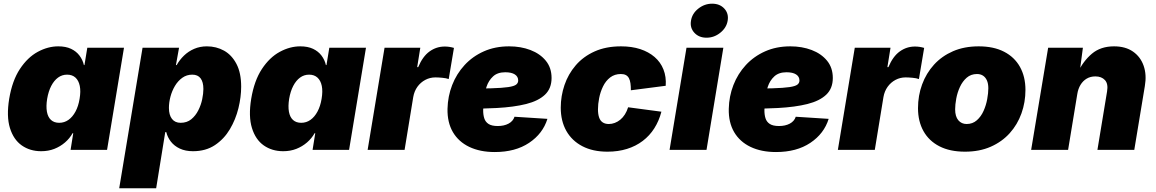

<svg xmlns="http://www.w3.org/2000/svg" viewBox="-20 -796 6140 1020"><path d="M198.7 7.3Q139.6 7.3 95.7 -23.4Q51.8 -54.2 32.7 -116.2Q13.7 -178.2 28.8 -271Q44.9 -367.7 85.7 -429.4Q126.5 -491.2 180.4 -520.5Q234.4 -549.8 289.6 -549.8Q329.6 -549.8 357.4 -536.6Q385.3 -523.4 402.3 -500.7Q419.4 -478 425.8 -450.2H428.7L443.8 -542.5H638.7L548.8 0H355L369.1 -88.4H365.7Q350.1 -60.5 325.2 -39.1Q300.3 -17.6 268.6 -5.1Q236.8 7.3 198.7 7.3ZM294.4 -143.6Q321.8 -143.6 343.8 -159.2Q365.7 -174.8 381.1 -203.4Q396.5 -231.9 402.8 -271Q409.7 -311 403.8 -339.6Q397.9 -368.2 380.9 -383.8Q363.8 -399.4 336.4 -399.4Q309.6 -399.4 288.3 -383.8Q267.1 -368.2 252.2 -339.6Q237.3 -311 230.5 -271Q224.1 -231.4 229.2 -202.6Q234.4 -173.8 251 -158.7Q267.6 -143.6 294.4 -143.6Z M613.3 204.1 737.3 -542.5H931.2L914.6 -450.2H918.5Q934.1 -478 957.5 -500.7Q981 -523.4 1011.7 -536.6Q1042.5 -549.8 1079.1 -549.8Q1128.9 -549.8 1170.2 -526.9Q1211.4 -503.9 1236.3 -456.3Q1261.2 -408.7 1261.2 -335.4Q1261.2 -280.8 1246.6 -220.9Q1231.9 -161.1 1201.2 -109.4Q1170.4 -57.6 1121.8 -25.1Q1073.2 7.3 1005.4 7.3Q964.8 7.3 935.3 -6.6Q905.8 -20.5 887.9 -43.5Q870.1 -66.4 863.3 -94.2H857.9L809.6 204.1ZM939.5 -143.6Q973.1 -143.6 996.1 -162.4Q1019 -181.2 1033.4 -209.7Q1047.9 -238.3 1054.2 -268.8Q1060.5 -299.3 1060.5 -323.2Q1060.5 -359.9 1045.9 -379.6Q1031.2 -399.4 1001.5 -399.4Q971.7 -399.4 948.5 -382.8Q925.3 -366.2 909.4 -339.6Q893.6 -313 885.5 -282.2Q877.4 -251.5 877.4 -222.7Q877.4 -185.1 893.6 -164.3Q909.7 -143.6 939.5 -143.6Z M1484.4 7.3Q1425.3 7.3 1381.3 -23.4Q1337.4 -54.2 1318.4 -116.2Q1299.3 -178.2 1314.5 -271Q1330.6 -367.7 1371.3 -429.4Q1412.1 -491.2 1466.1 -520.5Q1520 -549.8 1575.2 -549.8Q1615.2 -549.8 1643.1 -536.6Q1670.9 -523.4 1688 -500.7Q1705.1 -478 1711.4 -450.2H1714.4L1729.5 -542.5H1924.3L1834.5 0H1640.6L1654.8 -88.4H1651.4Q1635.7 -60.5 1610.8 -39.1Q1585.9 -17.6 1554.2 -5.1Q1522.5 7.3 1484.4 7.3ZM1580.1 -143.6Q1607.4 -143.6 1629.4 -159.2Q1651.4 -174.8 1666.7 -203.4Q1682.1 -231.9 1688.5 -271Q1695.3 -311 1689.5 -339.6Q1683.6 -368.2 1666.5 -383.8Q1649.4 -399.4 1622.1 -399.4Q1595.2 -399.4 1574 -383.8Q1552.7 -368.2 1537.8 -339.6Q1522.9 -311 1516.1 -271Q1509.8 -231.4 1514.9 -202.6Q1520 -173.8 1536.6 -158.7Q1553.2 -143.6 1580.1 -143.6Z M1933.1 0 2022.9 -542.5H2212.9L2196.3 -439.5H2201.7Q2225.6 -496.6 2262 -522.7Q2298.3 -548.8 2342.8 -548.8Q2355.5 -548.8 2367.9 -546.9Q2380.4 -544.9 2391.6 -541.5L2363.8 -376Q2350.6 -380.9 2329.6 -382.8Q2308.6 -384.8 2293 -384.8Q2264.2 -384.8 2239.3 -371.6Q2214.4 -358.4 2197.5 -335Q2180.7 -311.5 2175.3 -280.3L2129.4 0Z M2608.4 11.7Q2530.3 11.7 2473.1 -15.6Q2416 -43 2386 -94.2Q2356 -145.5 2357.4 -217.8Q2358.9 -284.2 2382.1 -344Q2405.3 -403.8 2448 -450.2Q2490.7 -496.6 2550.5 -523.2Q2610.4 -549.8 2684.6 -549.8Q2746.6 -549.8 2797.9 -530.3Q2849.1 -510.7 2879.6 -473.4Q2910.2 -436 2910.2 -381.8Q2910.2 -326.2 2875.2 -293Q2840.3 -259.8 2775.1 -243.4Q2710 -227.1 2618.9 -222.2Q2527.8 -217.3 2415 -217.3L2433.1 -325.2Q2530.3 -325.2 2589.6 -326.9Q2648.9 -328.6 2679.9 -333.3Q2710.9 -337.9 2721.9 -346.4Q2732.9 -355 2732.9 -368.2Q2732.9 -389.2 2715.1 -400.6Q2697.3 -412.1 2664.1 -412.1Q2623 -412.1 2599.4 -390.1Q2575.7 -368.2 2564.9 -335.7Q2554.2 -303.2 2550.8 -269.5Q2547.4 -235.8 2546.9 -212.9Q2546.4 -187.5 2552.5 -168Q2558.6 -148.4 2575.4 -137.5Q2592.3 -126.5 2624 -126.5Q2657.7 -126.5 2681.6 -139.2Q2705.6 -151.9 2713.4 -175.8L2888.2 -164.6Q2863.8 -85.9 2790.8 -37.1Q2717.8 11.7 2608.4 11.7Z M3207 9.8Q3129.4 9.8 3073.7 -19.3Q3018.1 -48.3 2988.5 -100.8Q2959 -153.3 2959 -224.1Q2959 -285.6 2978.8 -344Q2998.5 -402.3 3038.6 -449Q3078.6 -495.6 3138.9 -522.7Q3199.2 -549.8 3279.3 -549.8Q3335.9 -549.8 3380.9 -535.2Q3425.8 -520.5 3457.5 -493.2Q3489.3 -465.8 3504.6 -427Q3520 -388.2 3516.6 -340.3L3331.5 -316.4Q3331.5 -337.4 3329.3 -353.3Q3327.1 -369.1 3321.3 -380.4Q3315.4 -391.6 3304.9 -397.2Q3294.4 -402.8 3278.3 -402.8Q3245.1 -402.8 3221.4 -384.5Q3197.8 -366.2 3183.6 -336.9Q3169.4 -307.6 3163.1 -275.4Q3156.7 -243.2 3156.7 -215.3Q3156.7 -189.5 3162.8 -171.9Q3168.9 -154.3 3181.9 -145.8Q3194.8 -137.2 3214.4 -137.2Q3230.5 -137.2 3246.1 -143.1Q3261.7 -148.9 3275.4 -160.2Q3289.1 -171.4 3299.8 -188.2Q3310.5 -205.1 3316.9 -226.1L3493.7 -202.6Q3481 -153.8 3456.1 -114.5Q3431.2 -75.2 3394.5 -47.4Q3357.9 -19.5 3310.8 -4.9Q3263.7 9.8 3207 9.8Z M3537.1 0 3627 -542.5H3822.8L3733.4 0ZM3733.4 -595.7Q3692.9 -595.7 3668.7 -622.1Q3644.5 -648.4 3650.9 -686Q3656.7 -724.1 3689.7 -750.2Q3722.7 -776.4 3763.2 -776.4Q3804.2 -776.4 3828.1 -750.2Q3852.1 -724.1 3845.7 -686Q3839.4 -648.4 3806.6 -622.1Q3773.9 -595.7 3733.4 -595.7Z M4102.5 11.7Q4024.4 11.7 3967.3 -15.6Q3910.2 -43 3880.1 -94.2Q3850.1 -145.5 3851.6 -217.8Q3853 -284.2 3876.2 -344Q3899.4 -403.8 3942.1 -450.2Q3984.9 -496.6 4044.7 -523.2Q4104.5 -549.8 4178.7 -549.8Q4240.7 -549.8 4292 -530.3Q4343.3 -510.7 4373.8 -473.4Q4404.3 -436 4404.3 -381.8Q4404.3 -326.2 4369.4 -293Q4334.5 -259.8 4269.3 -243.4Q4204.1 -227.1 4113 -222.2Q4022 -217.3 3909.2 -217.3L3927.2 -325.2Q4024.4 -325.2 4083.7 -326.9Q4143.1 -328.6 4174.1 -333.3Q4205.1 -337.9 4216.1 -346.4Q4227.1 -355 4227.1 -368.2Q4227.1 -389.2 4209.2 -400.6Q4191.4 -412.1 4158.2 -412.1Q4117.2 -412.1 4093.5 -390.1Q4069.8 -368.2 4059.1 -335.7Q4048.3 -303.2 4044.9 -269.5Q4041.5 -235.8 4041 -212.9Q4040.5 -187.5 4046.6 -168Q4052.7 -148.4 4069.6 -137.5Q4086.4 -126.5 4118.2 -126.5Q4151.9 -126.5 4175.8 -139.2Q4199.7 -151.9 4207.5 -175.8L4382.3 -164.6Q4357.9 -85.9 4284.9 -37.1Q4211.9 11.7 4102.5 11.7Z M4431.2 0 4521 -542.5H4710.9L4694.3 -439.5H4699.7Q4723.6 -496.6 4760 -522.7Q4796.4 -548.8 4840.8 -548.8Q4853.5 -548.8 4866 -546.9Q4878.4 -544.9 4889.6 -541.5L4861.8 -376Q4848.6 -380.9 4827.6 -382.8Q4806.6 -384.8 4791 -384.8Q4762.2 -384.8 4737.3 -371.6Q4712.4 -358.4 4695.6 -335Q4678.7 -311.5 4673.3 -280.3L4627.4 0Z M5106.4 9.8Q5026.4 9.8 4970.7 -18.8Q4915 -47.4 4886 -99.4Q4856.9 -151.4 4856.9 -221.2Q4856.9 -288.1 4878.7 -347.4Q4900.4 -406.7 4941.9 -452.4Q4983.4 -498 5043 -523.9Q5102.5 -549.8 5179.2 -549.8Q5258.8 -549.8 5314.2 -521.2Q5369.6 -492.7 5398.7 -440.4Q5427.7 -388.2 5427.7 -318.4Q5427.7 -252.9 5406.5 -193.6Q5385.3 -134.3 5344.2 -88.6Q5303.2 -43 5243.4 -16.6Q5183.6 9.8 5106.4 9.8ZM5115.2 -137.2Q5147 -137.2 5169.4 -157Q5191.9 -176.8 5205.3 -207Q5218.8 -237.3 5224.6 -269.8Q5230.5 -302.2 5230.5 -327.1Q5230.5 -352.1 5222.9 -368.9Q5215.3 -385.7 5201.9 -394.3Q5188.5 -402.8 5170.4 -402.8Q5138.2 -402.8 5115.7 -383.3Q5093.3 -363.8 5079.6 -334Q5065.9 -304.2 5060.1 -272.2Q5054.2 -240.2 5054.2 -215.3Q5054.2 -177.2 5071 -157.2Q5087.9 -137.2 5115.2 -137.2Z M5703.1 -296.4 5654.3 0H5458L5548.3 -542.5H5732.9L5714.4 -402.8L5704.6 -408.7Q5734.4 -471.7 5780.8 -510.7Q5827.1 -549.8 5898.4 -549.8Q5959 -549.8 5999 -522Q6039.1 -494.1 6055.7 -446.3Q6072.3 -398.4 6062 -338.9L6005.9 0H5810.1L5861.3 -310.1Q5868.2 -350.6 5850.1 -370.4Q5832 -390.1 5799.3 -390.1Q5772.9 -390.1 5752.9 -378.2Q5732.9 -366.2 5720.2 -345.2Q5707.5 -324.2 5703.1 -296.4Z"/></svg>

Font: Inter 16pt Black
Style: Italic
Weight: 900
Italic angle: -9.3988°
Version: Version 4.001;git-66647c0bb